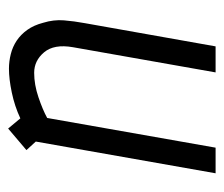

<svg xmlns="http://www.w3.org/2000/svg" viewBox="-59 -481 550 472"><g transform="rotate(90 216.0 -245.0)"><path d="M36 -76Q28 -102 30 -127Q32 -152 37 -179L94 -500H158L96 -149Q88 -103 108.5 -78.5Q129 -54 159 -54Q188 -54 219 -64.5Q250 -75 270 -86L343 -500H406L328 -58L349 -35L296 10L271 -20Q241 -6 207.5 1Q174 8 149 8Q131 8 113 3.5Q95 -1 80 -11Q65 -21 53.5 -37Q42 -53 36 -76Z"/></g></svg>

Font: Marvel
Style: Bold Italic
Weight: 700
Italic angle: -12°
Designer: Carolina Trebol
Foundry: Carolina Trebol
Version: Version 1.001